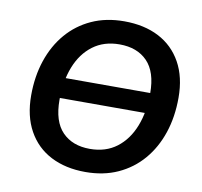

<svg xmlns="http://www.w3.org/2000/svg" viewBox="-80 -801 945 897"><g transform="rotate(10 392.5 -352.5)"><path d="M136 -310 151 -406H682L666 -310ZM381 10Q287 10 217 -26Q147 -62 108.5 -131.5Q70 -201 70 -299Q70 -389 95.5 -465Q121 -541 169 -597Q217 -653 285 -684Q353 -715 439 -715Q534 -715 603.5 -679Q673 -643 711.5 -574Q750 -505 750 -407Q750 -316 724.5 -240Q699 -164 651 -108Q603 -52 535 -21Q467 10 381 10ZM383 -100Q458 -100 510 -139.5Q562 -179 589 -248Q616 -317 616 -405Q616 -506 568 -555.5Q520 -605 436 -605Q362 -605 310 -566Q258 -527 231 -458.5Q204 -390 204 -301Q204 -199 252 -149.5Q300 -100 383 -100Z"/></g></svg>

Font: Nunito Sans 12pt ExtraLight
Style: Italic
Weight: 200
Italic angle: -9°
Designer: Vernon Adams
Foundry: Vernon Adams
Version: Version 3.101;gftools[0.9.27]